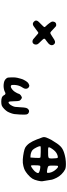

<svg xmlns="http://www.w3.org/2000/svg" viewBox="968 -1650 1064 3040"><g transform="rotate(90 1500.0 -130.0)"><path d="M343 -480Q354 -488 375 -488Q388 -488 396.5 -482.5Q405 -477 427 -455Q487 -394 502 -394Q511 -394 563 -428Q615 -464 630 -467Q664 -477 684.5 -449.5Q705 -422 688 -390Q676 -366 625 -331Q612 -322 606 -318Q600 -314 596 -307Q592 -300 592 -296.5Q592 -293 598 -284.5Q604 -276 611 -269Q618 -262 633 -246Q676 -204 680 -192Q692 -162 678.5 -137Q665 -112 637 -112Q619 -112 602.5 -123Q586 -134 546 -171Q508 -206 501 -206Q494 -206 447 -169Q407 -137 390 -127.5Q373 -118 356 -118Q341 -118 323 -135Q305 -152 305 -167Q305 -184 315.5 -198.5Q326 -213 363 -248Q409 -292 409 -302Q409 -309 396 -322Q372 -346 348.5 -377.5Q325 -409 322 -422Q320 -439 325.5 -455.5Q331 -472 343 -480Z M1306 -51Q1332 -65 1342 -62Q1376 -52 1383.5 -22Q1391 8 1368 42Q1329 98 1325 167Q1323 208 1327.5 219.5Q1332 231 1350 231Q1363 231 1384 217Q1405 203 1421 184Q1432 172 1448.5 142Q1465 112 1465 104.5Q1465 97 1479 82.5Q1493 68 1507 62Q1521 55 1526 55Q1531 55 1543 62Q1569 78 1575.5 96.5Q1582 115 1583 178Q1585 254 1591 261Q1602 274 1622 257Q1642 240 1658 205Q1669 182 1672 163.5Q1675 145 1678 85Q1681 15 1688 -10.5Q1695 -36 1714 -49Q1740 -68 1770 -49Q1789 -38 1793 -13.5Q1797 11 1793 91Q1790 147 1786.5 171.5Q1783 196 1775 219Q1760 263 1746.5 285Q1733 307 1705 335Q1675 364 1653.5 373Q1632 382 1589 382Q1544 382 1520 371Q1496 360 1485 335Q1480 321 1467.5 317Q1455 313 1442 321Q1423 333 1390 340Q1357 347 1325 345Q1286 342 1263 332.5Q1240 323 1223 303Q1211 287 1208.5 276Q1206 265 1205 218Q1204 155 1212 127Q1217 109 1227 70Q1233 42 1257 2Q1272 -21 1281.5 -32Q1291 -43 1306 -51Z M2693 -223Q2667 -232 2640.5 -235Q2614 -238 2607 -234Q2601 -230 2598 -194Q2595 -158 2596.5 -123Q2598 -88 2603 -88Q2619 -88 2657.5 -117.5Q2696 -147 2708 -169Q2723 -193 2720 -204Q2717 -215 2693 -223ZM2478 -233Q2475 -238 2458 -240Q2441 -242 2387 -243Q2302 -244 2298 -241Q2287 -230 2315 -174Q2335 -134 2352 -117Q2366 -102 2393 -92Q2420 -82 2447 -81L2474 -80L2479 -153Q2483 -225 2478 -233ZM2481 -508Q2471 -520 2435.5 -507.5Q2400 -495 2376 -471Q2357 -453 2336.5 -423Q2316 -393 2313 -379Q2310 -369 2312.5 -366.5Q2315 -364 2327 -361Q2344 -358 2408 -360Q2429 -360 2436 -360Q2443 -360 2456 -362.5Q2469 -365 2471 -365Q2473 -365 2479.5 -371.5Q2486 -378 2486 -380Q2486 -382 2488 -395Q2490 -408 2489.5 -414.5Q2489 -421 2488 -441Q2486 -502 2481 -508ZM2656 -491Q2634 -514 2624 -516Q2608 -520 2605 -509Q2602 -498 2602 -442Q2602 -438 2602 -433Q2602 -410 2602 -401.5Q2602 -393 2604.5 -381.5Q2607 -370 2608.5 -367Q2610 -364 2619 -359Q2628 -354 2635 -352.5Q2642 -351 2659 -347Q2664 -346 2666 -346Q2705 -338 2713 -343.5Q2721 -349 2715 -382Q2711 -409 2695 -438.5Q2679 -468 2656 -491ZM2536 -640Q2627 -646 2662 -629Q2703 -608 2739 -571.5Q2775 -535 2795 -494Q2818 -447 2824.5 -421Q2831 -395 2850 -266Q2853 -250 2841 -198Q2829 -143 2807.5 -109Q2786 -75 2740 -36Q2702 -5 2676 8.5Q2650 22 2609 32Q2579 39 2560 40.5Q2541 42 2503 41Q2447 37 2393.5 26Q2340 15 2318 3Q2278 -21 2247.5 -64Q2217 -107 2186 -185Q2175 -211 2175 -218Q2175 -223 2161 -253Q2147 -281 2151 -307Q2153 -324 2174.5 -370.5Q2196 -417 2208 -432Q2213 -437 2231 -468Q2274 -540 2316.5 -572.5Q2359 -605 2437 -624Q2482 -636 2536 -640Z"/></g></svg>

Font: linja li nja tan jan Jami
Style: Regular
Weight: 400
Designer: jan Jami
Version: Version 1.0